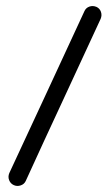

<svg xmlns="http://www.w3.org/2000/svg" viewBox="-20 -591 359 641"><path d="M302 -568Q313 -563 317 -551.5Q321 -540 316 -528Q254 -393 191 -258Q128 -123 66 13Q61 24 49 28Q37 32 26 27Q15 22 10.5 10.5Q6 -1 11 -13Q74 -148 136.5 -283Q199 -418 262 -554Q267 -565 278.5 -569Q290 -573 302 -568Z"/></svg>

Font: FRB American Cursive Guidelines
Style: Bold Italic
Weight: 700
Italic angle: -25°
Version: Version 2.0;Modular Font Editor K font №1